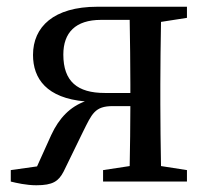

<svg xmlns="http://www.w3.org/2000/svg" viewBox="-20 -539 623 570"><path d="M291 -263C210 -263 168 -297 168 -377C168 -442 204 -480 280 -480H365C366 -424 367 -344 367 -289V-263ZM535 -486V-519H269C139 -519 78 -459 78 -376C78 -305 119 -248 232 -238C189 -222 156 -190 132 -138L90 -45L12 -34V0C28 4 58 11 88 11C137 11 154 -1 169 -30L226 -147C253 -201 261 -224 315 -224H367C367 -169 366 -98 365 -46L286 -34V0H535V-34L458 -46C457 -101 456 -177 456 -230V-289C456 -342 457 -418 458 -474Z"/></svg>

Font: Noto Serif SC Medium
Style: Regular
Weight: 500
Designer: Ryoko NISHIZUKA 西塚涼子 (kana & ideographs); Frank Grießhammer (Latin, Greek & Cyrillic); Wenlong ZHANG 张文龙 (bopomofo); San
Foundry: Adobe Systems Incorporated
Version: Version 1.001;PS 1.001;hotconv 16.6.54;makeotf.lib2.5.65590